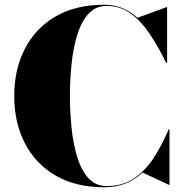

<svg xmlns="http://www.w3.org/2000/svg" viewBox="-20 -780 774 810"><path d="M695 -235V0H693L581.5 -52Q550 -22.5 510.5 -6.2Q471 10 420 10Q298.5 10 213.8 -39.8Q129 -89.5 84.5 -176.5Q40 -263.5 40 -375Q40 -486.5 84.5 -573.5Q129 -660.5 213.8 -710.2Q298.5 -760 420 -760Q462.5 -760 497 -745.5Q531.5 -731 560 -705L683 -750H685V-515H681Q647.5 -583.5 611 -637.8Q574.5 -692 530.5 -723.5Q486.5 -755 430 -755Q383.5 -755 353.2 -721.8Q323 -688.5 306 -633.2Q289 -578 282 -510.8Q275 -443.5 275 -375Q275 -307 282 -239.5Q289 -172 306 -116.8Q323 -61.5 353.2 -28.2Q383.5 5 430 5Q497 5 545.2 -27.5Q593.5 -60 628.8 -114.5Q664 -169 692 -235Z"/></svg>

Font: Bodoni* 96pt Fatface
Style: Regular
Weight: 900
Version: Version 2.3